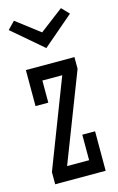

<svg xmlns="http://www.w3.org/2000/svg" viewBox="-106 -711 465 757"><g transform="rotate(-15 126.0 -332.5)"><path d="M26.9 -464.8H225.1V-417L85.9 -57.1H175.8V-161.1H228V0H22V-49.8L160.2 -408.2H79.1V-317.9H26.9ZM252.4 -634.8 127.4 -527.8 2.4 -634.8 31.7 -665 127.4 -591.8 223.6 -665Z"/></g></svg>

Font: Stint Ultra Condensed
Style: Regular
Weight: 400
Width: 1
Designer: Astigmatic (AOETI)
Foundry: Astigmatic (AOETI)
Version: Version 1.000